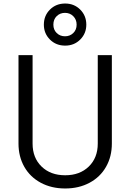

<svg xmlns="http://www.w3.org/2000/svg" viewBox="-20 -1058 740 1090"><path d="M85 -243V-745H165V-243Q165 -162 216 -112.5Q267 -63 350 -63Q433 -63 484 -112.5Q535 -162 535 -243V-745H615V-243Q615 -169 582 -111Q549 -53 488.5 -20.5Q428 12 350 12Q272 12 211.5 -20.5Q151 -53 118 -111Q85 -169 85 -243ZM229 -918Q229 -969 263.5 -1003.5Q298 -1038 350 -1038Q401 -1038 435.5 -1003.5Q470 -969 470 -918Q470 -868 435.5 -833.5Q401 -799 350 -799Q298 -799 263.5 -833.5Q229 -868 229 -918ZM349 -852Q377 -852 396 -870.5Q415 -889 415 -918Q415 -947 396 -966Q377 -985 349 -985Q321 -985 302 -966.5Q283 -948 283 -918Q283 -889 302 -870.5Q321 -852 349 -852Z"/></svg>

Font: Evergrow Sans 
Style: Regular
Weight: 400
Foundry: 10Web
Version: Version 1.000